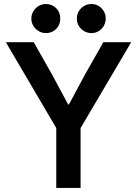

<svg xmlns="http://www.w3.org/2000/svg" viewBox="-20 -928 677 948"><path d="M257.8 -295.9 8.8 -719.7H146.5L238.3 -557.6L316.4 -412.1H320.3L398.4 -557.6L490.2 -719.7H627.9L377.9 -295.9V0H257.8ZM359.4 -835.9Q359.4 -856 369.1 -872.6Q378.9 -889.2 395.5 -898.7Q412.1 -908.2 431.6 -908.2Q450.7 -908.2 466.8 -898.7Q482.9 -889.2 492.4 -872.8Q502 -856.4 502 -836.9Q502 -816.9 492.7 -800.5Q483.4 -784.2 467.3 -774.4Q451.2 -764.6 431.6 -764.6Q412.1 -764.6 395.5 -774.2Q378.9 -783.7 369.1 -800Q359.4 -816.4 359.4 -835.9ZM134.8 -835.9Q134.8 -856 144.8 -872.6Q154.8 -889.2 171.1 -898.7Q187.5 -908.2 207 -908.2Q226.6 -908.2 242.9 -898.7Q259.3 -889.2 268.6 -872.6Q277.8 -856 277.3 -835.9Q277.8 -816.4 268.6 -800Q259.3 -783.7 242.9 -774.2Q226.6 -764.6 207 -764.6Q187.5 -764.6 171.1 -774.2Q154.8 -783.7 144.8 -800Q134.8 -816.4 134.8 -835.9Z"/></svg>

Font: Reddit Sans Strawberry SemiBold
Style: Regular
Weight: 600
Designer: Stephen Hutchings
Foundry: Reddit
Version: Version 1.013